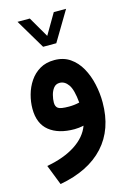

<svg xmlns="http://www.w3.org/2000/svg" viewBox="-134 -701 698 1031"><g transform="rotate(-15 215.0 -185.5)"><path d="M169.9 -471.2 71.8 -636.2H140.1L206.5 -522L273.4 -636.2H341.8L243.2 -471.2ZM270 -5.9Q243.7 0 218.8 0Q129.9 0 79.1 -40.8Q28.3 -81.5 28.3 -164.1Q28.3 -202.6 39.1 -241.7Q49.8 -280.8 72 -313.7Q94.2 -346.7 128.2 -366.7Q162.1 -386.7 209 -386.7Q259.3 -386.7 295.7 -361.8Q332 -336.9 355.5 -295.2Q378.9 -253.4 390.1 -202.6Q401.4 -151.9 401.4 -100.6Q401.4 48.8 316.4 142.1Q231.4 235.4 69.8 265.1L25.9 152.8Q122.6 135.3 185.5 94.2Q248.5 53.2 270 -5.9ZM279.8 -131.8Q273.4 -204.1 253.4 -232.7Q233.4 -261.2 205.1 -261.2Q184.1 -261.2 171.6 -245.6Q159.2 -230 153.6 -207.8Q147.9 -185.5 147.9 -166.5Q147.9 -144 161.6 -134.5Q175.3 -125 221.2 -125Q251.5 -125 279.8 -131.8Z"/></g></svg>

Font: Vazir UI
Style: Bold-UI
Weight: 700
Designer: Saber Rastikerdar
Foundry: Saber Rastikerdar
Version: Version 30.1.0